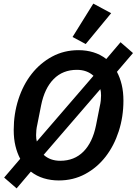

<svg xmlns="http://www.w3.org/2000/svg" viewBox="-20 -988 757 1064"><path d="M306 12Q262 12 222.5 0Q183 -12 151 -37L72 56L3 -4L92 -108Q75 -140 65.5 -179.5Q56 -219 56 -268Q56 -357 82 -437.5Q108 -518 155.5 -578.5Q203 -639 269 -674.5Q335 -710 415 -710Q459 -710 498 -698Q537 -686 569 -661L648 -754L717 -694L628 -590Q645 -558 654.5 -518.5Q664 -479 664 -430Q664 -341 638 -260.5Q612 -180 565 -119.5Q518 -59 452 -23.5Q386 12 306 12ZM187 -299Q183 -282 181.5 -267Q180 -252 180 -239Q180 -219 184 -204L498 -568Q462 -601 406 -601Q328 -601 277.5 -550Q227 -499 208 -405ZM314 -97Q392 -97 442.5 -148Q493 -199 512 -293L533 -399Q537 -416 538.5 -431Q540 -446 540 -459Q540 -479 536 -494L222 -130Q258 -97 314 -97ZM455 -744 382 -783 497 -968 596 -915Z"/></svg>

Font: IBM Plex Sans SmBld
Style: Italic
Weight: 600
Italic angle: -11°
Designer: Mike Abbink, Paul van der Laan, Pieter van Rosmalen
Foundry: Bold Monday
Version: Version 3.005